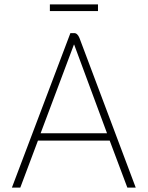

<svg xmlns="http://www.w3.org/2000/svg" viewBox="-20 -850 669 870"><path d="M477 -213H152L72 0H34L299 -700H316Q331 -700 340 -678L595 0H557ZM164 -246H465L316 -648H315ZM206 -830H424V-800H206Z"/></svg>

Font: Bai Jamjuree ExtraLight
Style: Regular
Weight: 275
Designer: Katatrad Aksorn Co.,Ltd.
Foundry: Cadson Demak Co.,Ltd.
Version: Version 1.000; ttfautohint (v1.6)